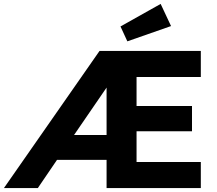

<svg xmlns="http://www.w3.org/2000/svg" viewBox="-27 -960 1107 980"><path d="M-7 0 481 -700H998V-567H670V-419H953V-290H670V-133H998V0H517V-144H264L166 0ZM517 -271V-513L351 -271ZM623 -749 588 -825 793 -940 846 -827Z"/></svg>

Font: Readex Pro bold
Style: Bold
Weight: 700
Designer: Bonnie Shaver-Troup, Thomas Jockin
Foundry: Lexend
Version: Version 1.200; ttfautohint (v1.8.3)